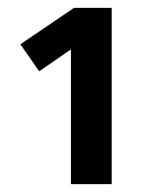

<svg xmlns="http://www.w3.org/2000/svg" viewBox="-20 -813 397 490"><path d="M265 -793H169L32 -700L80 -631L161 -687V-343H265Z"/></svg>

Font: Glow Sans TC Compressed
Style: Bold
Weight: 700
Width: 2
Designer: Ryoko NISHIZUKA (kana, bopomofo & ideographs); Paul D. Hunt (Latin, Greek & Cyrillic); Sandoll Communications, Soo-young
Version: Version 0.93